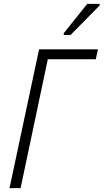

<svg xmlns="http://www.w3.org/2000/svg" viewBox="-20 -968 533 988"><path d="M29 0 181 -714H484L473 -663H226L86 0ZM308 -797 429 -948H493V-940L343 -788H308Z"/></svg>

Font: Noto Sans SemiCondensed Light
Style: Italic
Weight: 300
Width: 4
Italic angle: -12°
Designer: Monotype Design Team
Foundry: Monotype Imaging Inc.
Version: Version 2.013; ttfautohint (v1.8.4.7-5d5b)